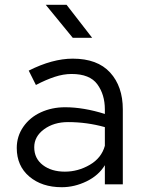

<svg xmlns="http://www.w3.org/2000/svg" viewBox="-20 -770 610 802"><path d="M493 -313V0H418V-80Q392 -37 341.5 -12.5Q291 12 238 12Q155 12 102.5 -32.5Q50 -77 50 -152Q50 -201 77.5 -240.5Q105 -280 151 -301Q197 -322 252 -322Q329 -322 418 -294V-313Q418 -375 386.5 -418Q355 -461 279 -461Q245 -461 208.5 -449Q172 -437 130 -415L100 -475Q199 -525 284 -525Q387 -525 440 -467Q493 -409 493 -313ZM418 -161V-239Q343 -260 264 -260Q205 -260 164 -230Q123 -200 123 -155Q123 -108 159 -80.5Q195 -53 251 -53Q306 -53 355 -81.5Q404 -110 418 -161ZM258 -750 365 -612H284L171 -750Z"/></svg>

Font: Metropolitano
Style: Regular
Weight: 400
Designer: Fonts by Alex Slobzheninov & Chris M. Simpson / Changes by Cristiano Sobral
Foundry: Fonts by Alex Slobzheninov & Chris M. Simpson / Changes by Cristiano Sobral
Version: Version 1.00;August 30, 2020;FontCreator 13.0.0.2681 64-bit